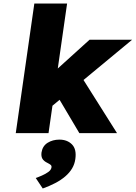

<svg xmlns="http://www.w3.org/2000/svg" viewBox="-20 -760 774 1096"><path d="M274 -152 207 -276 491 -533H734ZM70 0 176 -740H363L257 0ZM433 0 286 -248 431 -344 648 0ZM224 316 184 256Q199 251 219.5 242Q240 233 256 221.5Q272 210 274 195Q275 186 269 181Q263 176 251 170Q230 160 222 146Q214 132 217 110Q223 73 252 55Q281 37 319 37Q364 37 391 64.5Q418 92 410 148Q406 177 391.5 201.5Q377 226 352.5 247Q328 268 295.5 285Q263 302 224 316Z"/></svg>

Font: Lexend ExtBd
Style: Italic
Weight: 800
Italic angle: -8.13011°
Designer: Bonnie Shaver-Troup, Thomas Jockin
Foundry: Lexend
Version: Version 1.007